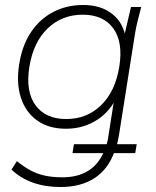

<svg xmlns="http://www.w3.org/2000/svg" viewBox="-20 -528 627 771"><path d="M223 223Q162 223 112.5 205.5Q63 188 26 153L48 119Q77 143 104 157Q131 171 161.5 177.5Q192 184 230 184Q355 184 398 79L405 87H271L277 51H416L407 57Q409 48 411.5 39Q414 30 415 20L442 -151H454Q428 -85 372 -48Q316 -11 245 -11Q176 -11 129.5 -44Q83 -77 64 -135.5Q45 -194 57 -270Q69 -346 104.5 -399Q140 -452 194 -480Q248 -508 314 -508Q386 -508 432 -471Q478 -434 486 -367L478 -380L506 -500H547Q540 -472 533 -445Q526 -418 522 -392L458 13Q456 25 453.5 36.5Q451 48 448 59L442 51H529L523 87H431L440 80Q415 151 360 187Q305 223 223 223ZM246 -50Q329 -50 386 -105.5Q443 -161 459 -260Q475 -359 435 -414Q395 -469 312 -469Q229 -469 171.5 -414Q114 -359 98 -260Q82 -161 122.5 -105.5Q163 -50 246 -50Z"/></svg>

Font: Mulish ExtraLight
Style: Italic
Weight: 200
Italic angle: -9°
Designer: Vernon Adams
Foundry: Vernon Adams
Version: Version 3.603